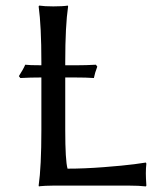

<svg xmlns="http://www.w3.org/2000/svg" viewBox="-20 -668 555 691"><path d="M214.8 -444.8V-433.1H256.8Q289.1 -433.1 325.2 -435.1L330.1 -428.2Q321.3 -405.3 317.9 -387.2Q291.5 -389.2 248 -389.2H214.8V-200.2Q214.8 -89.8 223.1 -61Q282.7 -61 353 -66.4Q423.3 -71.8 463.9 -77.1L504.9 -83L506.8 -79.1Q504.9 -63.5 504.9 -43.9Q504.9 -28.3 506.8 0L504.9 2.9Q480.5 0 444.8 0H171.9Q156.7 0 143.8 0.7Q130.9 1.5 125.5 2L120.1 2.9L119.1 0Q128.9 -67.9 128.9 -200.2V-389.2Q89.4 -389.2 53.2 -387.2L47.9 -394Q64 -418.9 70.8 -435.1Q84 -433.1 128.9 -433.1V-444.8Q128.9 -573.7 119.1 -645L121.1 -647.9Q139.6 -645 171.9 -645Q206.1 -645 224.1 -647.9L225.1 -645Q214.8 -575.2 214.8 -444.8Z"/></svg>

Font: Linear Smooth
Style: Regular
Weight: 400
Designer: Philipp H. Poll, Flanker
Foundry: Philipp H. Poll, reworked by Flanker
Version: Version 1.061 | FøM Fix